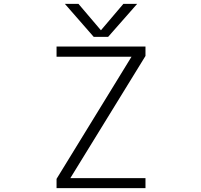

<svg xmlns="http://www.w3.org/2000/svg" viewBox="-20 -972 1040 993"><path d="M618.2 -952.1H689.5L539.1 -781.2H464.8L315.4 -952.1H385.7L502 -815.4ZM343.8 -50.8H732.4V1H272.5V-46.9L660.2 -678.7H272.5V-731.4H732.4V-682.6Z"/></svg>

Font: Gen Shin Gothic Monospace Light
Style: Regular
Weight: 300
Designer: [Source Han Sans]
Ryoko NISHIZUKA  (kana & ideographs); Paul D. Hunt (Latin, Greek & Cyrillic); Wenlong ZHANG  (bopomofo
Version: Version 1.002.20150607